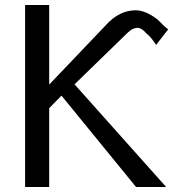

<svg xmlns="http://www.w3.org/2000/svg" viewBox="-20 -745 701 765"><path d="M522 0H642L277 -409L490 -616Q509 -634 527 -634Q545 -634 563 -612Q580 -600 602 -566L650 -628Q634 -640 607 -668Q559 -704 521 -704Q455 -704 402 -645L176 -408V-725H80V0H176V-314L225 -364Z"/></svg>

Font: Sawarabi Gothic
Style: Regular
Weight: 400
Designer: mshio (mshio@users.sourceforge.jp)
Version: Version 20141215